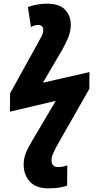

<svg xmlns="http://www.w3.org/2000/svg" viewBox="-20 -787 526 1047"><path d="M243 240Q176 240 142.5 203Q109 166 109 111Q109 80 119.5 51.5Q130 23 150 -10L284 -237L34 -178L35 -278L186 -551Q199 -574 207.5 -591Q216 -608 216 -624Q216 -637 208 -644Q200 -651 188 -651Q168 -651 149 -639L132 -749Q152 -756 179 -761.5Q206 -767 236 -767Q304 -767 335 -734Q366 -701 366 -652Q366 -615 351 -580Q336 -545 319 -515L214 -336L468 -394L467 -302L288 12Q278 31 269.5 50.5Q261 70 261 87Q261 124 298 124Q312 124 326 121Q340 118 347 114L346 225Q335 230 308.5 235Q282 240 243 240Z"/></svg>

Font: Noto Sans Disp ExtBd
Style: Italic
Weight: 800
Italic angle: -12°
Designer: Monotype Design Team
Foundry: Monotype Imaging Inc.
Version: Version 2.000;GOOG;noto-source:20170915:90ef993387c0